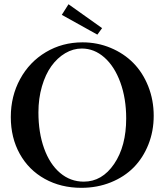

<svg xmlns="http://www.w3.org/2000/svg" viewBox="-20 -877 780 910"><path d="M441.4 -712.9 272.9 -806.6 304.7 -856.9 463.9 -743.7ZM365.7 13.2Q268.6 13.2 192.4 -29.1Q116.2 -71.3 73.7 -147.7Q31.2 -224.1 31.2 -322.3Q31.2 -421.4 75.4 -502.4Q119.6 -583.5 197.5 -629.9Q275.4 -676.3 371.1 -676.3Q441.9 -676.3 504.4 -650.1Q566.9 -624 611.8 -578.6Q656.7 -533.2 682.6 -468Q708.5 -402.8 708.5 -328.1Q708.5 -255.4 683.3 -192.1Q658.2 -128.9 613.8 -83.7Q569.3 -38.6 505.1 -12.7Q440.9 13.2 365.7 13.2ZM377 -16.1Q463.9 -16.1 521 -100.1Q578.1 -184.1 578.1 -315.9Q578.1 -410.2 550.5 -486.1Q522.9 -562 474.9 -604.5Q426.8 -647 367.7 -647Q326.7 -647 289.1 -624.8Q251.5 -602.5 223.4 -563.5Q195.3 -524.4 178.7 -467.3Q162.1 -410.2 162.1 -344.2Q162.1 -248.5 189 -173.8Q215.8 -99.1 264.6 -57.6Q313.5 -16.1 377 -16.1Z"/></svg>

Font: Elstob 14pt Medium
Style: Regular
Weight: 500
Designer: Peter S. Baker
Version: Version 1.015